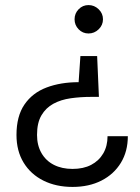

<svg xmlns="http://www.w3.org/2000/svg" viewBox="-20 -528 551 757"><path d="M363 -307 370 -146H339Q297 -146 258.5 -140.5Q220 -135 190.5 -119Q161 -103 143.5 -73.5Q126 -44 126 4Q126 45 143.5 75.5Q161 106 192.5 122Q224 138 266 138Q309 138 339.5 122Q370 106 387 77Q404 48 404 9H484Q484 69 456.5 114Q429 159 380 184Q331 209 266 209Q201 209 151 184Q101 159 73 113Q45 67 45 4Q45 -70 76.5 -116Q108 -162 163.5 -183Q219 -204 290 -204L297 -307ZM329 -508Q352 -508 369 -491.5Q386 -475 386 -452Q386 -429 369 -412.5Q352 -396 329 -396Q306 -396 290 -412.5Q274 -429 274 -452Q274 -475 290 -491.5Q306 -508 329 -508Z"/></svg>

Font: DM Sans 36pt
Style: Regular
Weight: 400
Designer: Colophon Foundry, Jonny Pinhorn
Foundry: Colophon Foundry
Version: Version 4.004;gftools[0.9.30]